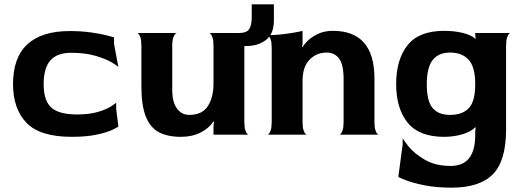

<svg xmlns="http://www.w3.org/2000/svg" viewBox="-20 -620 2420 884"><path d="M515 -118 525 -38Q525 -36 500 -23.5Q475 -11 427 -0.5Q379 10 311 10Q164 10 102 -54.5Q40 -119 40 -233Q40 -355 106 -416Q172 -477 301 -477Q355 -477 400.5 -470.5Q446 -464 472 -457Q498 -450 505 -448V-418L525 -311Q525 -314 497.5 -331Q470 -348 421.5 -362.5Q373 -377 308 -377Q243 -377 212 -342Q181 -307 181 -232Q181 -157 216 -125Q251 -93 335 -93Q392 -93 432 -105Q472 -117 493.5 -131.5Q515 -146 515 -148Z M1241 -600V-526Q1241 -464 1204.5 -436Q1168 -408 1113 -408H1105V-60Q1105 -34 1109.5 -20.5Q1114 -7 1119.5 -2.5Q1125 2 1125 0H963V-39L965 -59L963 -61Q942 -29 903 -9.5Q864 10 813 10Q752 10 712 -11Q672 -32 651.5 -83Q631 -134 631 -222V-408Q631 -434 626.5 -447.5Q622 -461 616.5 -465.5Q611 -470 611 -468H795Q795 -470 789 -465.5Q783 -461 778 -447.5Q773 -434 773 -408V-208Q773 -149 795 -120Q817 -91 851 -91Q911 -91 937 -131.5Q963 -172 963 -236V-408Q963 -434 958.5 -447Q954 -460 948.5 -465Q943 -470 943 -468H1080Q1115 -468 1127 -485.5Q1139 -503 1139 -541V-600Z M1562 -60V-256Q1562 -322 1541.5 -350Q1521 -378 1484 -378Q1437 -378 1405 -345Q1373 -312 1373 -247V-60Q1373 -34 1377.5 -20.5Q1382 -7 1387.5 -2.5Q1393 2 1393 0H1211Q1211 2 1216.5 -2.5Q1222 -7 1226.5 -20.5Q1231 -34 1231 -60V-398Q1231 -424 1226.5 -437Q1222 -450 1216.5 -455Q1211 -460 1211 -458Q1247 -458 1283 -462.5Q1319 -467 1343 -471.5Q1367 -476 1373 -478V-417L1371 -404L1373 -402Q1377 -412 1394.5 -430Q1412 -448 1442 -463Q1472 -478 1512 -478Q1704 -478 1704 -259V-60Q1704 -34 1708.5 -20.5Q1713 -7 1718.5 -2.5Q1724 2 1724 0H1542Q1542 2 1547.5 -2.5Q1553 -7 1557.5 -20.5Q1562 -34 1562 -60Z M2330 -468Q2330 -470 2324.5 -465Q2319 -460 2314.5 -446.5Q2310 -433 2310 -406V-23Q2310 120 2249.5 182Q2189 244 2059 244Q1988 244 1933.5 233Q1879 222 1846.5 209Q1814 196 1814 194L1834 44V15Q1834 20 1860.5 53.5Q1887 87 1936 115.5Q1985 144 2055 144Q2168 144 2168 2V-14L2170 -32L2168 -34Q2148 -13 2108 -1.5Q2068 10 2025 10Q1909 10 1856.5 -55.5Q1804 -121 1804 -233Q1804 -346 1856.5 -412Q1909 -478 2025 -478Q2070 -478 2108.5 -469Q2147 -460 2168 -442L2170 -443L2168 -462V-468ZM2168 -233Q2168 -311 2138 -344.5Q2108 -378 2052 -378Q1999 -378 1972 -343.5Q1945 -309 1945 -232Q1945 -155 1971.5 -123Q1998 -91 2052 -91Q2109 -91 2138.5 -122Q2168 -153 2168 -233Z"/></svg>

Font: Red Rose Bold
Style: Regular
Weight: 700
Designer: jaikishan Patel
Version: Version 1.000